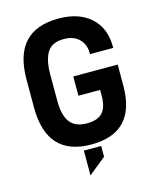

<svg xmlns="http://www.w3.org/2000/svg" viewBox="-127 -787 853 1044"><g transform="rotate(-15 300.0 -265.5)"><path d="M49.8 -266.6V-424.8Q49.8 -700.2 302.7 -700.2Q417 -700.2 483.4 -640.6Q549.8 -581.1 549.8 -475.6V-468.8H418.9V-475.6Q418.9 -523.4 388.7 -553.7Q357.4 -585 301.8 -585Q238.3 -585 210.9 -545.9Q197.3 -526.4 189.5 -494.6Q181.6 -462.9 181.6 -418V-268.6Q181.6 -185.5 212.9 -146.5Q243.2 -109.4 306.6 -109.4Q367.2 -109.4 394.5 -139.6Q421.9 -169.9 421.9 -234.4V-266.6H299.8V-375H549.8V-256.8Q549.8 7.8 300.8 7.8Q49.8 7.8 49.8 -266.6ZM251 29.3H348.6V89.8L251 168.9Z"/></g></svg>

Font: DINish
Style: Bold
Weight: 700
Designer: Bert Driehuis
Foundry: Playbeing
Version: Version 3.008; git-95204e4c-release